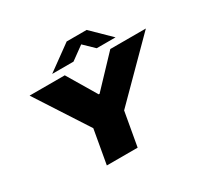

<svg xmlns="http://www.w3.org/2000/svg" viewBox="-180 -1109 1384 1333"><g transform="rotate(-30 512.0 -442.5)"><path d="M314 0 362 -271 92 -688H374L512 -456H519L739 -688H1024L609 -271L561 0ZM303 -740 503 -885H663L811 -740H660L550 -846H620L474 -740Z"/></g></svg>

Font: Archivo Expanded Black
Style: Italic
Weight: 900
Width: 7
Italic angle: -10°
Designer: Hector Gatti
Foundry: Omnibus-Type
Version: Version 2.001